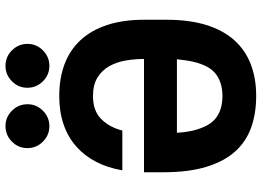

<svg xmlns="http://www.w3.org/2000/svg" viewBox="-147 -798 954 700"><g transform="rotate(-90 330.0 -448.0)"><path d="M330 9Q395 9 446.5 -11Q498 -31 534 -71.5Q570 -112 589 -173.5Q608 -235 608 -319V-399Q608 -476 589 -534Q570 -592 534 -631Q498 -670 446.5 -689.5Q395 -709 330 -709Q272 -709 226 -693Q180 -677 146 -647Q112 -617 90 -574.5Q68 -532 59 -479H204Q216 -526 246 -556Q276 -586 330 -586Q371 -586 397.5 -569.5Q424 -553 439 -526Q454 -499 459.5 -466Q465 -433 465 -400H52V-329Q52 -238 71.5 -173.5Q91 -109 127 -68.5Q163 -28 214.5 -9.5Q266 9 330 9ZM330 -114Q281 -114 250 -137.5Q219 -161 204 -221Q201 -234 199 -248.5Q197 -263 196 -280H464Q462 -263 460 -248.5Q458 -234 455 -221Q441 -161 409.5 -137.5Q378 -114 330 -114ZM219.8 -745Q187 -745 163.5 -768.7Q140 -792.3 140 -825.2Q140 -858 163.7 -881.5Q187.3 -905 220.2 -905Q253 -905 276.5 -881.3Q300 -857.7 300 -824.8Q300 -792 276.3 -768.5Q252.7 -745 219.8 -745ZM439.8 -745Q407 -745 383.5 -768.7Q360 -792.3 360 -825.2Q360 -858 383.7 -881.5Q407.3 -905 440.2 -905Q473 -905 496.5 -881.3Q520 -857.7 520 -824.8Q520 -792 496.3 -768.5Q472.7 -745 439.8 -745Z"/></g></svg>

Font: Golos UI VF
Style: Regular
Weight: 400
Designer: A.Korolkova, Vitaly Kuzmin
Foundry: ParaType Ltd
Version: Version 2.000